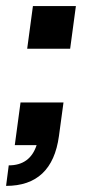

<svg xmlns="http://www.w3.org/2000/svg" viewBox="-44 -480 314 635"><path d="M207 -460 188 -318.8H45.9L64.9 -460ZM166 -141.1 150.9 -29.8Q128.4 134.8 -23.9 134.8L-15.1 66.9Q55.2 66.9 77.1 0H4.9L23.9 -141.1Z"/></svg>

Font: Cooper Hewitt
Style: Semibold Italic
Weight: 710
Designer: Village Type and Design LLC
Foundry: Cooper Hewitt Smithsonian Design Museum
Version: 1.000